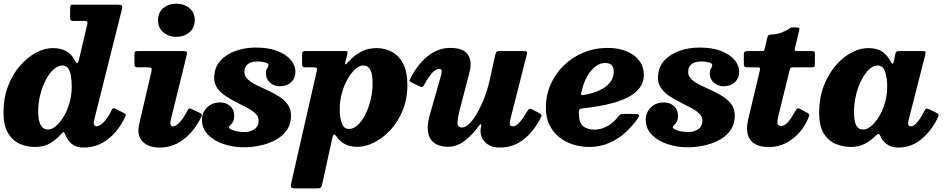

<svg xmlns="http://www.w3.org/2000/svg" viewBox="-28 -806 5312 1076"><path d="M672 -147.5Q634.5 -70 575 -24.5Q515.5 21 440.5 21Q400 21 376 2.2Q352 -16.5 340.5 -45Q337 -55 333.5 -61Q329 -72 314.5 -55Q286 -22 251.5 -2.2Q217 17.5 167.5 17.5Q121.5 17.5 81.5 -0.5Q41.5 -18.5 16.5 -60.8Q-8.5 -103 -8.5 -176.5Q-8.5 -257 17 -323.2Q42.5 -389.5 83.8 -437Q125 -484.5 173.2 -510.5Q221.5 -536.5 267.5 -536.5Q313 -536.5 343.5 -519.2Q374 -502 388.5 -471.5Q397.5 -453.5 403.2 -451.8Q409 -450 413.5 -468L461 -669Q463.5 -680.5 461 -684.5Q458.5 -688.5 444 -688.5H386.5Q374 -688.5 369.2 -692Q364.5 -695.5 365 -710.5L365.5 -759.5Q365.5 -771.5 368 -775.8Q370.5 -780 381.5 -780H625.5Q649.5 -780 654.5 -775.2Q659.5 -770.5 654.5 -751L500.5 -136.5Q497.5 -125 497.5 -115.5Q497.5 -98.5 513 -98.5Q531.5 -98.5 554.2 -122.2Q577 -146 597.5 -189Q602 -198 606.5 -199.2Q611 -200.5 620.5 -196L662.5 -174.5Q674.5 -169 676.2 -164.2Q678 -159.5 672 -147.5ZM374 -320Q374 -351.5 369.8 -378.8Q365.5 -406 354.2 -422.5Q343 -439 322.5 -439Q297 -439 272.8 -417.2Q248.5 -395.5 229 -358.8Q209.5 -322 197.8 -276Q186 -230 186 -181.5Q186 -80 241.5 -80Q262 -80 285 -99.2Q308 -118.5 328.2 -151.8Q348.5 -185 361.2 -228.5Q374 -272 374 -320Z M857.5 -692.5Q857.5 -736.5 887.8 -761Q918 -785.5 960 -785.5Q1002.5 -785.5 1033 -761Q1063.5 -736.5 1063.5 -692.5Q1062.5 -648.5 1032.5 -624Q1002.5 -599.5 960 -599.5Q918 -599.5 887.8 -624Q857.5 -648.5 857.5 -692.5ZM1017 -491.5 929 -134.5Q927 -125 927 -115Q927 -98 941.5 -98Q957 -98 977.8 -119.5Q998.5 -141 1018.5 -178.5Q1026 -193 1030.2 -197Q1034.5 -201 1050.5 -193L1091.5 -173.5Q1106 -166.5 1103 -158.5Q1100 -150.5 1093 -137Q1054 -64 996.2 -21.5Q938.5 21 866.5 21Q812 21 779.8 -4.8Q747.5 -30.5 747.5 -73Q747.5 -84.5 750.2 -100Q753 -115.5 755.5 -125.5L820 -402.5Q823.5 -419 820.8 -423.8Q818 -428.5 798.5 -428.5H748Q733 -428.5 729.2 -432.5Q725.5 -436.5 725.5 -452V-500.5Q725.5 -514 730.2 -517Q735 -520 747.5 -520H992Q1015.5 -520 1018.5 -515.5Q1021.5 -511 1017 -491.5Z M1421.5 -130.5Q1421.5 -152.5 1403.5 -169.8Q1385.5 -187 1357.2 -202Q1329 -217 1297.2 -232.8Q1265.5 -248.5 1237 -267.5Q1208.5 -286.5 1190.5 -311Q1172.5 -335.5 1172.5 -368.5Q1172.5 -427 1206.2 -464.8Q1240 -502.5 1293 -521Q1346 -539.5 1404.5 -539.5Q1478 -539.5 1527.8 -519.8Q1577.5 -500 1602.5 -469Q1627.5 -438 1627.5 -403.5Q1627.5 -368 1603.5 -345.2Q1579.5 -322.5 1539 -322.5Q1509 -322.5 1485.8 -342.8Q1462.5 -363 1462.5 -392.5Q1462.5 -415.5 1469.5 -423.5Q1476.5 -431.5 1476.5 -442.5Q1476.5 -451 1457.5 -456.2Q1438.5 -461.5 1417 -461.5Q1377.5 -461.5 1359.5 -445.5Q1341.5 -429.5 1341.5 -403.5Q1341.5 -379 1360.5 -361.5Q1379.5 -344 1409.2 -329.2Q1439 -314.5 1472.5 -299.5Q1506 -284.5 1535.8 -265.5Q1565.5 -246.5 1584.2 -220.8Q1603 -195 1603 -158.5Q1603 -111 1579.8 -77.2Q1556.5 -43.5 1517.5 -22.2Q1478.5 -1 1431.5 9.2Q1384.5 19.5 1337.5 19.5Q1280.5 19.5 1226.8 2Q1173 -15.5 1138.5 -50Q1104 -84.5 1104 -135.5Q1104 -176 1132.8 -204Q1161.5 -232 1204.5 -232Q1239.5 -232 1262 -211.5Q1284.5 -191 1284.5 -159Q1284.5 -134.5 1277.2 -122.5Q1270 -110.5 1262.8 -104.8Q1255.5 -99 1255.5 -92.5Q1255.5 -83 1282.8 -74.5Q1310 -66 1344 -66Q1373.5 -66 1397.5 -82Q1421.5 -98 1421.5 -130.5Z M1688 -520H1900.5Q1914 -520 1918 -517.2Q1922 -514.5 1918.5 -502L1909 -466Q1904.5 -449 1906.8 -445.5Q1909 -442 1925 -460Q1955 -494 1993.8 -515.2Q2032.5 -536.5 2082 -536.5Q2128.5 -536.5 2167.8 -515.8Q2207 -495 2231 -449.8Q2255 -404.5 2255 -330.5Q2255 -250 2228.2 -185.8Q2201.5 -121.5 2159 -76.2Q2116.5 -31 2067.8 -7Q2019 17 1975.5 17Q1899.5 17 1860 -38Q1847.5 -55 1842.8 -52Q1838 -49 1834 -31.5L1778 225Q1774.5 240 1769.5 245Q1764.5 250 1747 250H1630Q1606 250 1603.2 242.8Q1600.5 235.5 1604.5 218L1746.5 -405.5Q1749.5 -418.5 1747.8 -423.5Q1746 -428.5 1728.5 -428.5H1686.5Q1671 -428.5 1668 -433Q1665 -437.5 1665 -453V-499Q1665 -513.5 1669.8 -516.8Q1674.5 -520 1688 -520ZM1876 -195Q1876 -148 1887.2 -115.8Q1898.5 -83.5 1928 -83.5Q1953 -83.5 1976.5 -105Q2000 -126.5 2018.8 -163Q2037.5 -199.5 2048.8 -245.2Q2060 -291 2060 -339.5Q2060 -391.5 2047 -415.2Q2034 -439 2006.5 -439Q1987 -439 1964.2 -419.2Q1941.5 -399.5 1921.5 -365.5Q1901.5 -331.5 1888.8 -287.5Q1876 -243.5 1876 -195Z M2275 -372Q2315 -448.5 2371 -493Q2427 -537.5 2497 -537.5Q2569 -537.5 2594.2 -499.5Q2619.5 -461.5 2602.5 -398.5L2552 -204.5Q2538 -152.5 2536 -122Q2534 -91.5 2562 -91.5Q2581.5 -91.5 2603.8 -114.2Q2626 -137 2647.8 -175.2Q2669.5 -213.5 2687.5 -261Q2705.5 -308.5 2716.5 -358.5L2746.5 -494.5Q2749 -506 2752.8 -513Q2756.5 -520 2771 -520H2900.5Q2918.5 -520 2923.2 -517.5Q2928 -515 2924.5 -501L2831 -133Q2828 -121.5 2829.5 -109.8Q2831 -98 2845.5 -98Q2863.5 -98 2883 -119.5Q2902.5 -141 2924.5 -179Q2930.5 -189.5 2936 -194.2Q2941.5 -199 2952.5 -193.5L2987.5 -176Q3000 -169.5 3004.8 -164.2Q3009.5 -159 3002.5 -146Q2963 -69 2905.8 -24Q2848.5 21 2773 21Q2720.5 21 2691.5 -8.5Q2662.5 -38 2665 -80.5L2669 -102.5Q2669.5 -110 2666 -109.8Q2662.5 -109.5 2657 -102Q2617 -47.5 2574.2 -15.5Q2531.5 16.5 2483 16.5Q2455.5 16.5 2430.2 8Q2405 -0.5 2388.2 -22Q2371.5 -43.5 2369.2 -81.5Q2367 -119.5 2385.5 -179L2443 -381Q2446.5 -393 2447.2 -406.5Q2448 -420 2432.5 -420Q2398 -420 2350.5 -333.5Q2344 -320.5 2339.8 -318.2Q2335.5 -316 2322.5 -322.5L2279.5 -343.5Q2266.5 -350 2267.5 -355Q2268.5 -360 2275 -372Z M3031 -203.5Q3031 -271.5 3057.5 -332Q3084 -392.5 3131 -438.5Q3178 -484.5 3241 -511Q3304 -537.5 3377.5 -537.5Q3436.5 -537.5 3482.2 -519Q3528 -500.5 3554 -466.5Q3580 -432.5 3580 -386Q3580 -344.5 3557.5 -314.8Q3535 -285 3497.8 -264.5Q3460.5 -244 3414.8 -231Q3369 -218 3321.8 -210.2Q3274.5 -202.5 3233 -198Q3222.5 -196.5 3219.2 -192Q3216 -187.5 3216 -175Q3215.5 -119.5 3239.2 -99.5Q3263 -79.5 3305.5 -79.5Q3339.5 -79.5 3374.8 -98.5Q3410 -117.5 3436.5 -152.5Q3442.5 -160 3447.8 -163.8Q3453 -167.5 3467.5 -167.5H3528Q3548 -167.5 3552 -162Q3556 -156.5 3546.5 -142.5Q3518.5 -102 3479.2 -65.5Q3440 -29 3388.2 -5.8Q3336.5 17.5 3272.5 17.5Q3228.5 17.5 3185.8 4.5Q3143 -8.5 3108 -35.5Q3073 -62.5 3052 -104.2Q3031 -146 3031 -203.5ZM3242.5 -273.5Q3287.5 -281 3325.8 -297.2Q3364 -313.5 3387.5 -340Q3411 -366.5 3411.5 -405Q3411.5 -424.5 3401.5 -438.8Q3391.5 -453 3363.5 -453Q3323 -453 3286.8 -412.5Q3250.5 -372 3231 -295Q3227.5 -281 3229 -276.2Q3230.5 -271.5 3242.5 -273.5Z M3908.5 -130.5Q3908.5 -152.5 3890.5 -169.8Q3872.5 -187 3844.2 -202Q3816 -217 3784.2 -232.8Q3752.5 -248.5 3724 -267.5Q3695.5 -286.5 3677.5 -311Q3659.5 -335.5 3659.5 -368.5Q3659.5 -427 3693.2 -464.8Q3727 -502.5 3780 -521Q3833 -539.5 3891.5 -539.5Q3965 -539.5 4014.8 -519.8Q4064.5 -500 4089.5 -469Q4114.5 -438 4114.5 -403.5Q4114.5 -368 4090.5 -345.2Q4066.5 -322.5 4026 -322.5Q3996 -322.5 3972.8 -342.8Q3949.5 -363 3949.5 -392.5Q3949.5 -415.5 3956.5 -423.5Q3963.5 -431.5 3963.5 -442.5Q3963.5 -451 3944.5 -456.2Q3925.5 -461.5 3904 -461.5Q3864.5 -461.5 3846.5 -445.5Q3828.5 -429.5 3828.5 -403.5Q3828.5 -379 3847.5 -361.5Q3866.5 -344 3896.2 -329.2Q3926 -314.5 3959.5 -299.5Q3993 -284.5 4022.8 -265.5Q4052.5 -246.5 4071.2 -220.8Q4090 -195 4090 -158.5Q4090 -111 4066.8 -77.2Q4043.5 -43.5 4004.5 -22.2Q3965.5 -1 3918.5 9.2Q3871.5 19.5 3824.5 19.5Q3767.5 19.5 3713.8 2Q3660 -15.5 3625.5 -50Q3591 -84.5 3591 -135.5Q3591 -176 3619.8 -204Q3648.5 -232 3691.5 -232Q3726.5 -232 3749 -211.5Q3771.5 -191 3771.5 -159Q3771.5 -134.5 3764.2 -122.5Q3757 -110.5 3749.8 -104.8Q3742.5 -99 3742.5 -92.5Q3742.5 -83 3769.8 -74.5Q3797 -66 3831 -66Q3860.5 -66 3884.5 -82Q3908.5 -98 3908.5 -130.5Z M4166.5 -520H4240Q4253 -520 4254.5 -523.5Q4256 -527 4258.5 -537L4272.5 -596.5Q4275 -605.5 4278.2 -608.2Q4281.5 -611 4291.5 -612Q4328.5 -614 4352.5 -623.8Q4376.5 -633.5 4389 -641.5Q4401.5 -650 4405.5 -651.2Q4409.5 -652.5 4428 -652.5Q4443 -652.5 4448.5 -650Q4454 -647.5 4451 -636L4427.5 -539Q4424.5 -527 4425.8 -523.5Q4427 -520 4441.5 -520H4519Q4530 -520 4534.5 -517.5Q4539 -515 4539 -503L4538.5 -452Q4538.5 -436.5 4535.8 -432.5Q4533 -428.5 4517.5 -428.5H4415.5Q4405 -428.5 4402 -424.8Q4399 -421 4397 -412L4332 -147.5Q4327.5 -130 4329.2 -115Q4331 -100 4349 -100Q4371 -100 4391 -125Q4411 -150 4428.5 -182.5Q4433.5 -191.5 4438.5 -196.8Q4443.5 -202 4455 -196L4495 -174.5Q4506.5 -168 4507.2 -163.8Q4508 -159.5 4502.5 -145.5Q4484 -99.5 4451.2 -62.5Q4418.5 -25.5 4375.2 -3.8Q4332 18 4281 18Q4207 18 4177.5 -21.5Q4148 -61 4164.5 -135.5L4229.5 -408Q4231.5 -418 4230.8 -423.2Q4230 -428.5 4215.5 -428.5H4165Q4152.5 -428.5 4146.5 -431.8Q4140.5 -435 4140.5 -448.5V-499.5Q4140.5 -514 4147 -517Q4153.5 -520 4166.5 -520Z M5224.5 -140.5Q5188.5 -68 5132.5 -23.5Q5076.5 21 5006 21Q4971.5 21 4947.5 5.8Q4923.5 -9.5 4911.5 -32Q4908.5 -39 4906.2 -43Q4904 -47 4902.5 -50Q4897.5 -57 4892.5 -55Q4887.5 -53 4877 -43.5Q4850 -15.5 4816.2 1Q4782.5 17.5 4741.5 17.5Q4695 17.5 4654.2 0.2Q4613.5 -17 4588 -58.8Q4562.5 -100.5 4562.5 -174Q4562.5 -254.5 4587.2 -321Q4612 -387.5 4652.8 -435.8Q4693.5 -484 4741.8 -510.2Q4790 -536.5 4837 -536.5Q4887.5 -536.5 4916.8 -516Q4946 -495.5 4962.5 -462.5Q4969 -450 4973.5 -448.8Q4978 -447.5 4982.5 -468L4990 -505Q4992 -513 4996 -516.5Q5000 -520 5012.5 -520H5138.5Q5155.5 -520 5158 -515.8Q5160.5 -511.5 5157 -498L5064 -133Q5061.5 -122.5 5061.5 -113.5Q5061.5 -98 5076.5 -98Q5093 -98 5112 -120.2Q5131 -142.5 5150.5 -181Q5158 -195 5163 -196.8Q5168 -198.5 5180.5 -193L5215 -176.5Q5230 -169.5 5231.8 -163.5Q5233.5 -157.5 5224.5 -140.5ZM4944 -321.5Q4944 -368.5 4932.2 -403.8Q4920.5 -439 4891 -439Q4866 -439 4842.5 -417Q4819 -395 4799.8 -357.5Q4780.5 -320 4769.2 -273.5Q4758 -227 4758 -178.5Q4758 -126.5 4770.5 -103.2Q4783 -80 4810 -80Q4831 -80 4854.2 -99.5Q4877.5 -119 4898 -152.5Q4918.5 -186 4931.2 -229.5Q4944 -273 4944 -321.5Z"/></svg>

Font: Besley* Heavy
Style: Italic
Weight: 800
Italic angle: -13°
Designer: Owen Earl
Foundry: indestructible type*
Version: Version 3.000; ttfautohint (v1.8.3)